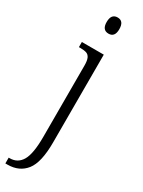

<svg xmlns="http://www.w3.org/2000/svg" viewBox="-257 -774 772 1039"><g transform="rotate(30 129.0 -254.0)"><path d="M94 -697Q94 -748 134 -748Q173 -748 173 -697Q173 -647 134 -647Q94 -647 94 -697ZM2 204H8Q58 204 83 161Q108 118 108 13V-432Q108 -463 101 -478.5Q94 -494 80 -499Q66 -504 40 -504H32V-536H169V12Q169 138 128.5 189Q88 240 15 240H2Z"/></g></svg>

Font: Noto Serif NarrowLight
Style: Regular
Weight: 300
Width: 4
Designer: Monotype Design Team
Foundry: Monotype Imaging Inc.
Version: Version 1.001